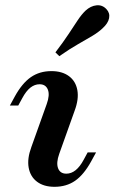

<svg xmlns="http://www.w3.org/2000/svg" viewBox="-20 -698 435 729"><path d="M187 11.3Q146.2 11.3 120.6 -8Q95.1 -27.2 88.9 -61.3Q82.7 -95.4 98.9 -139.3L157.4 -303Q169.8 -337.2 161.7 -357.7Q153.6 -378.1 130.3 -378.1Q111.8 -378.1 95.4 -365.3Q79.1 -352.4 64.6 -325.4L49.3 -297.3H17.5L36.4 -332Q63.9 -381.9 97.1 -405Q130.3 -428 175.2 -428Q216 -428 241.8 -408.9Q267.5 -389.9 273.7 -355.8Q279.9 -321.7 263.3 -277.4L204.8 -113.6Q192.8 -79.9 200.5 -59.2Q208.2 -38.6 231.9 -38.6Q269.4 -38.6 297.6 -91.2L312.9 -119.4H344.8L325.8 -84.7Q298 -34.4 265 -11.5Q231.9 11.3 187 11.3ZM205.3 -484.7 190.4 -499.2Q220.5 -538.5 240.5 -568.9Q260.4 -599.4 275.4 -621.7Q290.3 -644 305.3 -658.1Q324.4 -675.5 346.4 -677.8Q368.5 -680.1 384.1 -663.3Q398 -648.6 394.2 -629Q390.5 -609.5 369.3 -590.4Q353.5 -575.4 330.2 -561.5Q306.9 -547.5 275.9 -530Q245 -512.5 205.3 -484.7Z"/></svg>

Font: Playfair 5pt SemiExpanded Light 12pt
Style: Italic
Weight: 300
Italic angle: -15.6°
Version: Version 2.000;gftools[0.9.28]